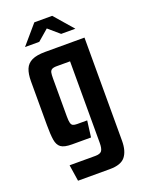

<svg xmlns="http://www.w3.org/2000/svg" viewBox="-151 -693 697 939"><g transform="rotate(-20 198.0 -223.5)"><path d="M87 177 74 92H208Q233 92 241.5 80.5Q250 69 250 39V-385H180Q163 -385 155 -380Q147 -375 145 -364.5Q143 -354 143 -336V-137Q143 -114 146 -103Q149 -92 156.5 -88.5Q164 -85 178 -85H230L219 0H120Q80 0 63 -12.5Q46 -25 41.5 -53.5Q37 -82 37 -130V-358Q37 -397 47 -421.5Q57 -446 82 -458Q107 -470 152 -470H356V67Q356 120 333.5 148.5Q311 177 253 177ZM67 -526 151 -624H244L329 -526H255L198 -575L141 -526Z"/></g></svg>

Font: Smooch Sans Thin
Style: Bold
Weight: 700
Version: Version 1.010